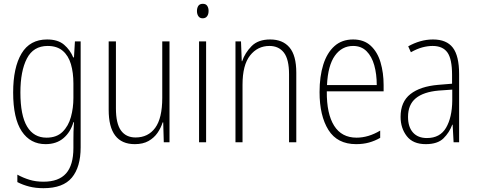

<svg xmlns="http://www.w3.org/2000/svg" viewBox="-20 -746 2501 1007"><path d="M227 -539Q284 -539 316 -511.5Q348 -484 364 -445H368L373 -529H403V27Q403 130 357 185.5Q311 241 208 241Q167 241 133.5 232.5Q100 224 71 209V170Q102 187 135 197Q168 207 208 207Q288 207 326.5 163.5Q365 120 365 30V-10Q365 -33 365.5 -55Q366 -77 368 -105H365Q350 -53 313 -21.5Q276 10 219 10Q139 10 94 -57.5Q49 -125 49 -261Q49 -392 93 -465.5Q137 -539 227 -539ZM230 -505Q155 -505 121 -439Q87 -373 87 -261Q87 -141 122 -82.5Q157 -24 224 -24Q277 -24 308 -54.5Q339 -85 352 -132.5Q365 -180 365 -232V-308Q365 -365 352 -409.5Q339 -454 309 -479.5Q279 -505 230 -505Z M869 -529V0H839L836 -104H833Q824 -75 806 -49Q788 -23 759 -6.5Q730 10 687 10Q550 10 550 -170V-529H588V-178Q588 -98 614.5 -61.5Q641 -25 691 -25Q757 -25 794 -75.5Q831 -126 831 -233V-529Z M1044 -726Q1060 -726 1067 -715Q1074 -704 1074 -689Q1074 -671 1066 -660.5Q1058 -650 1043 -650Q1028 -650 1020.5 -661Q1013 -672 1013 -688Q1013 -704 1020 -715Q1027 -726 1044 -726ZM1061 -529V0H1024V-529Z M1397 -539Q1463 -539 1498.5 -497Q1534 -455 1534 -365V0H1496V-356Q1496 -435 1469 -470Q1442 -505 1393 -505Q1331 -505 1291.5 -455Q1252 -405 1252 -302V0H1215V-529H1244L1248 -425H1250Q1265 -469 1299.5 -504Q1334 -539 1397 -539Z M1832 -539Q1889 -539 1924.5 -506Q1960 -473 1976 -418.5Q1992 -364 1992 -300V-267H1694Q1693 -149 1732.5 -86.5Q1772 -24 1850 -24Q1912 -24 1974 -61V-23Q1946 -7 1915.5 1.5Q1885 10 1848 10Q1749 10 1702.5 -64.5Q1656 -139 1656 -263Q1656 -345 1675.5 -407Q1695 -469 1734 -504Q1773 -539 1832 -539ZM1832 -505Q1773 -505 1736.5 -454Q1700 -403 1695 -300H1956Q1956 -357 1943 -403.5Q1930 -450 1902.5 -477.5Q1875 -505 1832 -505Z M2251 -539Q2322 -539 2355 -496Q2388 -453 2388 -357V0H2359L2354 -92H2352Q2337 -51 2306 -20.5Q2275 10 2213 10Q2146 10 2113.5 -32Q2081 -74 2081 -133Q2081 -212 2132.5 -252.5Q2184 -293 2278 -301L2351 -307V-353Q2351 -437 2326.5 -471Q2302 -505 2249 -505Q2223 -505 2195 -497.5Q2167 -490 2135 -472L2121 -503Q2151 -520 2184 -529.5Q2217 -539 2251 -539ZM2281 -271Q2201 -264 2160.5 -230.5Q2120 -197 2120 -133Q2120 -80 2146 -51Q2172 -22 2219 -22Q2288 -22 2319.5 -76Q2351 -130 2352 -218V-276Z"/></svg>

Font: Noto Sans Arabic Cond ExtLt
Style: Regular
Weight: 200
Width: 3
Designer: Monotype Design Team, Nadine Chahine, Nizar Qandah and Khaled Hosny
Foundry: Monotype Imaging Inc.
Version: Version 2.012; ttfautohint (v1.8.4.7-5d5b)